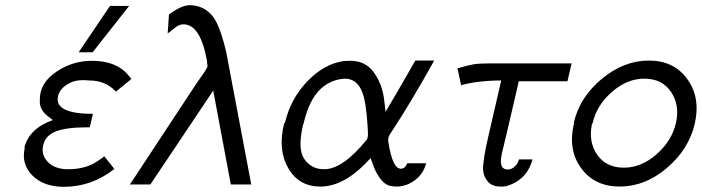

<svg xmlns="http://www.w3.org/2000/svg" viewBox="-20 -713 2712 742"><path d="M76 -143 74 -142Q92 -216 184 -249Q180 -252 174 -257Q168 -262 166 -263Q139 -283 134 -312V-332Q135 -393 197.5 -435.5Q260 -478 335 -478Q431 -478 477 -421L488 -408L428 -359L425 -362Q386 -402 325 -402Q282 -407 253 -394Q211 -374 204 -340Q197 -306 231.5 -289.5Q266 -273 339 -273L327 -221H318Q236 -221 195.5 -205Q155 -189 147 -152Q138 -115 165 -87Q192 -59 243 -59Q310 -59 355 -89L373 -101Q375 -102 376.5 -103.5Q378 -105 379 -106Q380 -107 381 -108Q382 -109 383 -109L422 -60Q334 9 227 9Q149 9 105 -35Q61 -79 76 -143ZM284 -511 405 -690H479L338 -511Z M482 0 735 -384 775 -442Q775 -444 778 -448Q782 -453 782 -458V-460Q781 -463 780.5 -467.5Q780 -472 780 -477Q755 -619 689 -619Q673 -619 658 -607Q646 -598 644 -596Q636 -589 628 -584L633 -657Q680 -692 712 -693Q739 -693 763 -682Q797 -665 816.5 -627Q836 -589 854 -513L951 0H872L804 -363Q783 -332 685 -185Q587 -38 561 0Z M1078 -236Q1080 -238 1081 -238Q1103 -331 1167.5 -398.5Q1232 -466 1308 -477Q1318 -478 1337 -478Q1393 -477 1424.5 -433.5Q1456 -390 1464 -332L1470 -281Q1481 -299 1509 -347Q1537 -395 1561 -437L1585 -479H1658Q1570 -320 1487 -194Q1478 -182 1481 -163Q1497 -61 1529 -61Q1546 -61 1554 -82H1627Q1616 -41 1584 -17Q1552 7 1515 8Q1499 8 1486 5Q1463 -2 1446 -27.5Q1429 -53 1421 -78L1412 -102Q1314 8 1218 8Q1135 8 1094 -63Q1053 -134 1078 -236ZM1153 -234Q1151 -232 1151 -230Q1129 -135 1157 -97Q1178 -68 1211 -61Q1225 -59 1234 -59Q1306 -60 1398 -174Q1400 -177 1401 -184Q1403 -189 1401 -219Q1395 -322 1379 -359Q1360 -407 1316 -409Q1304 -409 1289 -406Q1186 -384 1153 -234Z M1748 -449Q1746 -449 1745 -448Q1789 -461 1810.5 -464.5Q1832 -468 1872 -468H2189L2173 -399H1985L1935 -184Q1934 -181 1931.5 -170.5Q1929 -160 1928 -155L1920 -123Q1918 -114 1916 -96Q1913 -58 1942 -58Q1955 -58 1965.5 -66.5Q1976 -75 1980 -83Q1984 -91 1986 -97H2038Q2019 -27 1957 -1Q1934 10 1911 8Q1881 7 1865 -11.5Q1849 -30 1847 -56Q1845 -90 1868 -190L1869 -192V-194L1917 -402Q1888 -402 1862.5 -400Q1837 -398 1819.5 -395.5Q1802 -393 1790 -390.5Q1778 -388 1770 -386L1762 -383Z M2198 -236V-241Q2221 -338 2306 -408.5Q2391 -479 2488 -479Q2584 -479 2636 -407.5Q2688 -336 2665 -235Q2642 -136 2557.5 -64Q2473 8 2375 8Q2278 8 2226 -63Q2174 -134 2198 -236ZM2270 -236Q2269 -235 2268 -235Q2253 -166 2287.5 -115.5Q2322 -65 2391 -65Q2458 -65 2517 -116.5Q2576 -168 2592 -237Q2608 -306 2573.5 -357.5Q2539 -409 2470 -409Q2403 -409 2344 -357Q2285 -305 2270 -236Z"/></svg>

Font: Coval
Style: ExtraLight Italic
Weight: 200
Foundry: Context Ltd
Version: Version 001.000